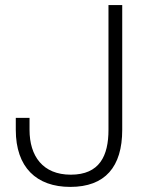

<svg xmlns="http://www.w3.org/2000/svg" viewBox="-20 -720 578 754"><path d="M460 -700H406V-210C406 -108 371 -34 258 -34C148 -34 96 -107 96 -210V-257H42V-210C42 -63 123 14 256 14C393 14 460 -65 460 -210Z"/></svg>

Font: Space Text Light
Style: Regular
Weight: 300
Designer: Florian Karsten (Space Text), Colophon Foundry (Space Mono)
Foundry: Florian Karsten
Version: Version 1.003;PS 001.003;hotconv 1.0.88;makeotf.lib2.5.64775